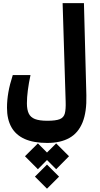

<svg xmlns="http://www.w3.org/2000/svg" viewBox="-20 -713 626 1205"><path d="M274.9 319.8 350.6 395.5 274.9 471.2 199.2 395.5ZM332.5 187 413.1 267.6 332.5 349.1 251.5 267.6ZM217.8 187 298.3 267.6 217.8 349.1 136.7 267.6ZM275.9 184.1Q190.9 184.1 135 159.2Q79.1 134.3 51.5 85Q23.9 35.6 23.9 -36.6Q23.9 -84.5 32.5 -133.5Q41 -182.6 60.1 -241.7H171.4Q160.6 -191.9 154.8 -147Q148.9 -102.1 148.9 -64.5Q148.9 -24.9 160.4 -0.7Q171.9 23.4 199.7 34.2Q227.5 44.9 276.9 44.9Q330.6 44.9 355.5 34.7Q380.4 24.4 387 -1.5Q393.6 -27.3 392.1 -73.7L373 -693.4H506.8L522 -116.2Q524.9 -10.7 498 55.4Q471.2 121.6 415.5 152.8Q359.9 184.1 275.9 184.1Z"/></svg>

Font: Cascadia Code
Style: Regular
Weight: 400
Monospace: yes
Designer: Aaron Bell
Foundry: Saja Typeworks
Version: Version 2106.017